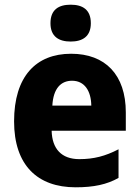

<svg xmlns="http://www.w3.org/2000/svg" viewBox="-20 -788 594 818"><path d="M281 -768C230 -768 195 -747 195 -689C195 -632 231 -611 281 -611C331 -611 367 -632 367 -689C367 -747 332 -768 281 -768ZM283 -559C133 -559 40 -462 40 -271C40 -84 140 10 302 10C380 10 435 -2 485 -30V-152C429 -123 380 -110 318 -110C242 -110 202 -154 200 -231H516V-309C516 -470 428 -559 283 -559ZM287 -444C340 -444 368 -401 369 -338H203C207 -412 240 -444 287 -444Z"/></svg>

Font: Noto Sans Arabic UI SmCn XBd
Style: Regular
Weight: 800
Width: 4
Designer: Monotype Design Team, Nadine Chahine and Nizar Qandah
Foundry: Monotype Imaging Inc.
Version: Version 2.010